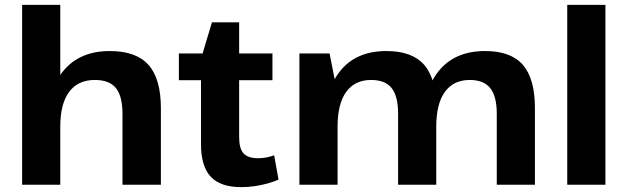

<svg xmlns="http://www.w3.org/2000/svg" viewBox="-20 -760 2582 790"><path d="M484 -291Q484 -364 457 -397.5Q430 -431 370 -431Q301 -431 264.5 -382Q228 -333 228 -239L171 -158L172 -227Q172 -384 239.5 -467Q307 -550 432 -550Q540 -550 591 -493Q642 -436 642 -314V0H484ZM71 -740H228V-378V0H71Z M973 10Q887 10 847 -33Q807 -76 807 -167V-518L852 -668H964V-196Q964 -149 982 -129Q1000 -109 1042 -109Q1058 -109 1075 -112Q1092 -115 1108 -121L1126 -21Q1106 -12 1080.5 -5Q1055 2 1027.5 6Q1000 10 973 10ZM716 -540H1101V-430H716Z M2024 -292Q2024 -364 1997 -397.5Q1970 -431 1913 -431Q1846 -431 1810.5 -382Q1775 -333 1775 -239L1718 -158V-227Q1718 -384 1784.5 -467Q1851 -550 1976 -550Q2082 -550 2131.5 -493Q2181 -436 2181 -315V0H2024ZM1212 -540H1336L1369 -374V0H1212ZM1618 -292Q1618 -364 1591.5 -397.5Q1565 -431 1507 -431Q1440 -431 1404.5 -382Q1369 -333 1369 -239L1313 -158V-227Q1313 -384 1379 -467Q1445 -550 1570 -550Q1676 -550 1725.5 -493Q1775 -436 1775 -315V0H1618Z M2471 -740V0H2314V-740Z"/></svg>

Font: Pathway Extreme 8pt Thin 12pt
Style: Bold
Weight: 700
Version: Version 1.001;gftools[0.9.26]